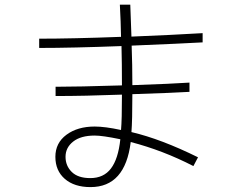

<svg xmlns="http://www.w3.org/2000/svg" viewBox="-20 -763 1040 811"><path d="M256.8 -100.6Q256.8 -62.5 283.2 -36.6Q309.6 -10.7 361.3 -10.7Q418 -10.7 448.7 -51.3Q479.5 -91.8 488.3 -174.8Q413.1 -190.4 379.9 -190.4Q321.3 -190.4 289.1 -165Q256.8 -139.6 256.8 -100.6ZM214.8 -357.4V-396.5Q307.6 -396.5 495.1 -402.3Q495.1 -498 493.2 -568.4Q285.2 -560.5 145.5 -560.5V-599.6Q284.2 -599.6 491.2 -607.4Q490.2 -670.9 486.3 -743.2H530.3Q533.2 -661.1 535.2 -608.4Q706.1 -615.2 835.9 -623V-584Q750 -579.1 536.1 -570.3Q539.1 -491.2 539.1 -403.3Q709 -409.2 780.3 -414.1V-375Q718.8 -371.1 539.1 -365.2Q539.1 -252.9 535.2 -205.1Q660.2 -175.8 816.4 -98.6L796.9 -61.5Q668 -127.9 532.2 -163.1Q508.8 27.3 362.3 27.3Q293.9 27.3 253.9 -7.3Q213.9 -42 213.9 -100.6Q213.9 -159.2 260.7 -193.8Q307.6 -228.5 379.9 -228.5Q423.8 -228.5 491.2 -213.9Q495.1 -255.9 495.1 -363.3Q336.9 -357.4 214.8 -357.4Z"/></svg>

Font: Gothic A1 ExtraLight
Style: Regular
Weight: 275
Designer: HanYang I&C Co.,Ltd.
Foundry: HanYang I&C Co.,Ltd.
Version: Version 2.50